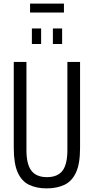

<svg xmlns="http://www.w3.org/2000/svg" viewBox="-20 -1028 519 1060"><path d="M237 12Q182 12 141 -7.5Q100 -27 78 -75.5Q56 -124 56 -211V-686H126V-199Q126 -121 153.5 -85.5Q181 -50 239 -50Q298 -50 325 -85.5Q352 -121 352 -199V-686H422V-211Q422 -124 399.5 -75.5Q377 -27 335.5 -7.5Q294 12 237 12ZM156 -785V-871H207V-785ZM272 -785V-871H323V-785ZM146 -959V-1008H333V-959Z"/></svg>

Font: Archivo ExtraCondensed Light
Style: Regular
Weight: 300
Width: 2
Designer: Hector Gatti
Foundry: Omnibus-Type
Version: Version 2.001